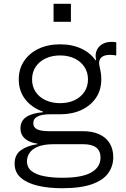

<svg xmlns="http://www.w3.org/2000/svg" viewBox="-20 -777 666 1018"><path d="M308 221Q238 221 181.2 207.8Q124.5 194.5 91 166Q57.5 137.5 57.5 90.5Q57.5 43.5 91.2 19.2Q125 -5 178.5 -12.5V-21L267.5 -12.5Q212 -12.5 180.5 0.8Q149 14 136 34.8Q123 55.5 123 77.5Q123 111.5 148 130.5Q173 149.5 215.2 157.5Q257.5 165.5 310 165.5Q415.5 165.5 464.2 137.2Q513 109 513 58.5Q513 -12.5 421 -12.5H217Q157 -12.5 122.8 -34.2Q88.5 -56 88.5 -97Q88.5 -136 119.5 -156.8Q150.5 -177.5 208 -182V-197L299 -171H244.5Q201.5 -171 179 -159.2Q156.5 -147.5 156.5 -123.5Q156.5 -101 177.2 -91.2Q198 -81.5 240 -81.5H419Q470.5 -81.5 506.8 -64.8Q543 -48 561.8 -17Q580.5 14 580.5 57Q580.5 103 554.5 140.2Q528.5 177.5 468.8 199.2Q409 221 308 221ZM299 -171Q235.5 -171 186 -194Q136.5 -217 108 -258.5Q79.5 -300 79.5 -356Q79.5 -412 107.8 -453.8Q136 -495.5 185.2 -518.8Q234.5 -542 299 -542Q364.5 -542 414.8 -517.5Q465 -493 491.5 -449.5Q504.5 -429.5 510.8 -406.2Q517 -383 517 -356Q517 -300 489 -258.5Q461 -217 411.8 -194Q362.5 -171 299 -171ZM299 -230Q341.5 -230 374.8 -245.5Q408 -261 427.2 -289.5Q446.5 -318 446.5 -356Q446.5 -394 427.2 -422.8Q408 -451.5 374.8 -467.2Q341.5 -483 299 -483Q255.5 -483 222 -467.2Q188.5 -451.5 169.2 -422.8Q150 -394 150 -356Q150 -318 169.2 -289.5Q188.5 -261 222.2 -245.5Q256 -230 299 -230ZM517 -356 492 -414.5 470 -450.5 490 -458.5Q488.5 -463.5 487.8 -468.8Q487 -474 487 -480Q487 -501 497 -518Q507 -535 526 -545Q545 -555 572.5 -555Q579.5 -555 585.2 -554.5Q591 -554 596.5 -552.5V-483Q587 -484.5 579 -485.2Q571 -486 563 -486Q542 -486 529.2 -480Q516.5 -474 511 -464.8Q505.5 -455.5 505.5 -444.5Q505.5 -434 508.5 -421.8Q511.5 -409.5 514.2 -393.5Q517 -377.5 517 -356ZM264 -757H356V-661.5H264Z"/></svg>

Font: Hepta Slab
Style: Regular
Weight: 400
Designer: Michael LaGattuta
Foundry: Michael LaGattuta
Version: Version 1.100